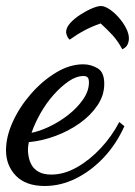

<svg xmlns="http://www.w3.org/2000/svg" viewBox="-36 -575 449 639"><path d="M113 44Q50 44 17 10Q-16 -24 -16 -75Q-16 -120 6.5 -169.5Q29 -219 67 -262.5Q105 -306 150.5 -333.5Q196 -361 241 -361Q266 -361 288.5 -348Q311 -335 311 -296Q311 -258 288.5 -224.5Q266 -191 229.5 -165Q193 -139 148.5 -122.5Q104 -106 60 -102Q59 -96 58 -90Q57 -84 57 -74Q57 -66 59.5 -52.5Q62 -39 69.5 -25.5Q77 -12 93 -3Q109 6 135 6Q177 6 219.5 -18Q262 -42 299 -81.5Q336 -121 361 -169L378 -155Q351 -95 309 -50.5Q267 -6 216.5 19Q166 44 113 44ZM69 -133Q95 -138 128 -153.5Q161 -169 191 -192.5Q221 -216 240.5 -244Q260 -272 260 -301Q260 -312 256 -317Q252 -322 242 -322Q218 -322 192.5 -304.5Q167 -287 142.5 -259.5Q118 -232 99 -198.5Q80 -165 69 -133ZM371 -411Q356 -439 338.5 -458Q321 -477 299 -497Q270 -487 245.5 -474Q221 -461 196 -443Q190 -448 187 -456Q184 -464 184 -468Q184 -483 197.5 -498Q211 -513 231 -526Q251 -539 270 -547Q289 -555 300 -555Q312 -555 328 -544.5Q344 -534 359 -517Q374 -500 383.5 -481.5Q393 -463 393 -447Q393 -437 388.5 -427Q384 -417 371 -411Z"/></svg>

Font: Dancing Script SemiBold
Style: Regular
Weight: 600
Designer: Pablo Impallari
Foundry: Pablo Impallari
Version: Version 2.001